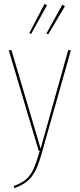

<svg xmlns="http://www.w3.org/2000/svg" viewBox="-20 -776 410 988"><path d="M198 1Q181 63 164.5 97.5Q148 132 122.5 154.5Q97 177 53 192L51 181Q93 166 116 145Q139 124 153 92.5Q167 61 185 0H179L25 -518H39L189 -11L331 -518H345ZM222 -749 140 -601 131 -606 209 -756ZM314 -744 228 -599 219 -604 301 -752Z"/></svg>

Font: Fira Sans Compressed Hair
Style: Regular
Weight: 100
Width: 1
Designer: bBox Type GmbH & Carrois Corporate GbR & Edenspiekermann AG
Foundry: bBox Type GmbH & Carrois Corporate GbR & Edenspiekermann AG
Version: Version 4.301